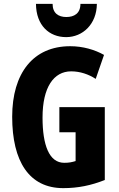

<svg xmlns="http://www.w3.org/2000/svg" viewBox="-20 -1014 617 993"><path d="M481 -994H396C396 -944 363 -926 323 -926C282 -926 252 -946 252 -994H166C167 -882 235 -822 322 -822C408 -822 480 -889 481 -994ZM287 -460V-330H371V-181C351 -175 337 -172 312 -172C234 -172 200 -264 200 -406C200 -563 258 -645 348 -645C394 -645 438 -630 475 -606L518 -730C470 -757 409 -775 343 -775C152 -775 43 -636 43 -410C43 -179 131 -41 307 -41C384 -41 451 -55 522 -83V-460Z"/></svg>

Font: Noto Sans Tamil UI ExtraCondensed ExtraBold
Style: Regular
Weight: 800
Width: 2
Designer: Jelle Bosma - Monotype Design Team
Foundry: Monotype Imaging Inc.
Version: Version 2.004